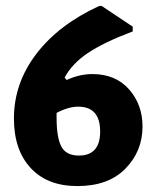

<svg xmlns="http://www.w3.org/2000/svg" viewBox="-20 -617 529 648"><path d="M323 -597 428 -527V-511Q330 -474 276.5 -438Q223 -402 198 -355L205 -347Q248 -367 292 -367Q370 -367 415.5 -315.5Q461 -264 461 -190Q461 -107 403.5 -48Q346 11 241 11Q140 11 83.5 -50Q27 -111 27 -217Q27 -336 102.5 -435Q178 -534 315 -597ZM171 -219Q171 -153 187 -122.5Q203 -92 246 -92Q318 -92 318 -173Q318 -257 244 -257Q211 -257 171 -236Z"/></svg>

Font: Alegreya Sans ExtraBold
Style: Regular
Weight: 800
Designer: Juan Pablo del Peral
Foundry: Huerta Tipografica
Version: Version 2.007